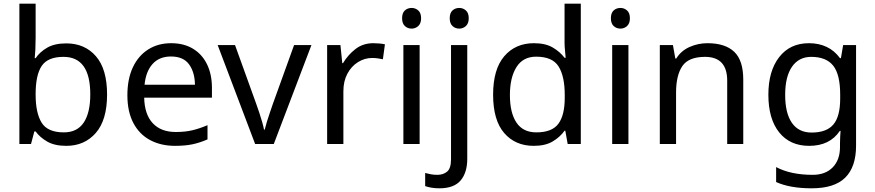

<svg xmlns="http://www.w3.org/2000/svg" viewBox="-20 -780 4742 1040"><path d="M173 -575Q173 -541 171.5 -511.5Q170 -482 168 -465H173Q196 -499 236 -522Q276 -545 339 -545Q439 -545 499.5 -475.5Q560 -406 560 -268Q560 -130 499 -60Q438 10 339 10Q276 10 236 -13Q196 -36 173 -68H166L148 0H85V-760H173ZM324 -472Q239 -472 206 -423Q173 -374 173 -271V-267Q173 -168 205.5 -115.5Q238 -63 326 -63Q398 -63 433.5 -116Q469 -169 469 -269Q469 -472 324 -472Z M907 -546Q976 -546 1025.5 -516Q1075 -486 1101.5 -431.5Q1128 -377 1128 -304V-251H761Q763 -160 807.5 -112.5Q852 -65 932 -65Q983 -65 1022.5 -74.5Q1062 -84 1104 -102V-25Q1063 -7 1023 1.5Q983 10 928 10Q852 10 793.5 -21Q735 -52 702.5 -113.5Q670 -175 670 -264Q670 -352 699.5 -415Q729 -478 782.5 -512Q836 -546 907 -546ZM906 -474Q843 -474 806.5 -433.5Q770 -393 763 -321H1036Q1035 -389 1004 -431.5Q973 -474 906 -474Z M1362 0 1159 -536H1253L1367 -220Q1375 -198 1384 -171Q1393 -144 1400 -119.5Q1407 -95 1410 -78H1414Q1418 -95 1425.5 -120Q1433 -145 1442.5 -172Q1452 -199 1459 -220L1573 -536H1667L1463 0Z M2002 -546Q2017 -546 2034.5 -544.5Q2052 -543 2065 -540L2054 -459Q2041 -462 2025.5 -464Q2010 -466 1996 -466Q1955 -466 1919 -443.5Q1883 -421 1861.5 -380.5Q1840 -340 1840 -286V0H1752V-536H1824L1834 -438H1838Q1864 -482 1905 -514Q1946 -546 2002 -546Z M2210 -737Q2230 -737 2245.5 -723.5Q2261 -710 2261 -681Q2261 -653 2245.5 -639Q2230 -625 2210 -625Q2188 -625 2173 -639Q2158 -653 2158 -681Q2158 -710 2173 -723.5Q2188 -737 2210 -737ZM2253 -536V0H2165V-536Z M2416 -681Q2416 -710 2431 -723.5Q2446 -737 2468 -737Q2488 -737 2503.5 -723.5Q2519 -710 2519 -681Q2519 -653 2503.5 -639Q2488 -625 2468 -625Q2446 -625 2431 -639Q2416 -653 2416 -681ZM2360 240Q2335 240 2316 236.5Q2297 233 2283 228V157Q2298 161 2314 164Q2330 167 2349 167Q2381 167 2402 149.5Q2423 132 2423 83V-536H2511V80Q2511 155 2475 197.5Q2439 240 2360 240Z M2871 10Q2771 10 2711 -59.5Q2651 -129 2651 -267Q2651 -405 2711.5 -475.5Q2772 -546 2872 -546Q2934 -546 2973.5 -523Q3013 -500 3038 -467H3044Q3043 -480 3040.5 -505.5Q3038 -531 3038 -546V-760H3126V0H3055L3042 -72H3038Q3014 -38 2974 -14Q2934 10 2871 10ZM2885 -63Q2970 -63 3004.5 -109.5Q3039 -156 3039 -250V-266Q3039 -366 3006 -419.5Q2973 -473 2884 -473Q2813 -473 2777.5 -416.5Q2742 -360 2742 -265Q2742 -169 2777.5 -116Q2813 -63 2885 -63Z M3341 -737Q3361 -737 3376.5 -723.5Q3392 -710 3392 -681Q3392 -653 3376.5 -639Q3361 -625 3341 -625Q3319 -625 3304 -639Q3289 -653 3289 -681Q3289 -710 3304 -723.5Q3319 -737 3341 -737ZM3384 -536V0H3296V-536Z M3812 -546Q3908 -546 3957 -499.5Q4006 -453 4006 -349V0H3919V-343Q3919 -472 3799 -472Q3710 -472 3676 -422Q3642 -372 3642 -278V0H3554V-536H3625L3638 -463H3643Q3669 -505 3715 -525.5Q3761 -546 3812 -546Z M4362 -546Q4415 -546 4457.5 -526Q4500 -506 4530 -465H4535L4547 -536H4617V9Q4617 124 4558.5 182Q4500 240 4377 240Q4259 240 4184 206V125Q4263 167 4382 167Q4451 167 4490.5 126.5Q4530 86 4530 16V-5Q4530 -17 4531 -39.5Q4532 -62 4533 -71H4529Q4475 10 4363 10Q4259 10 4200.5 -63Q4142 -136 4142 -267Q4142 -395 4200.5 -470.5Q4259 -546 4362 -546ZM4374 -472Q4307 -472 4270 -418.5Q4233 -365 4233 -266Q4233 -167 4269.5 -114.5Q4306 -62 4376 -62Q4457 -62 4494 -105.5Q4531 -149 4531 -246V-267Q4531 -377 4493 -424.5Q4455 -472 4374 -472Z"/></svg>

Font: Noto Kufi Arabic
Style: Regular
Weight: 400
Designer: Monotype Design Team, David Williams, Khaled Hosny
Foundry: Google LLC
Version: Version 2.109; ttfautohint (v1.8.4.7-5d5b)